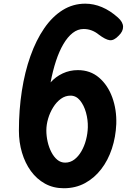

<svg xmlns="http://www.w3.org/2000/svg" viewBox="-20 -1024 691 1046"><path d="M327.5 1.5Q270.5 1.5 225.2 -23.5Q180 -48.5 148.2 -92.2Q116.5 -136 99.8 -192.5Q83 -249 83 -312Q83 -425 99 -528.5Q115 -632 145.8 -718.5Q176.5 -805 220.5 -869.2Q264.5 -933.5 321 -968.8Q377.5 -1004 444.5 -1004Q490.5 -1004 535.2 -985.2Q580 -966.5 622.5 -928.5Q650 -904 650.5 -878.5Q651 -853 626.5 -829.5Q600.5 -802 577.5 -805Q554.5 -808 517.5 -836Q500.5 -850 479.8 -858Q459 -866 435.5 -866Q403.5 -866 376 -844.5Q348.5 -823 325.5 -784Q302.5 -745 285 -691.8Q267.5 -638.5 255.5 -575Q283 -606 321.5 -624Q360 -642 404 -642Q472 -642 519.8 -601Q567.5 -560 591.8 -493Q616 -426 613.5 -348.5Q610.5 -277.5 589.5 -214Q568.5 -150.5 531.2 -102.2Q494 -54 442.8 -26.2Q391.5 1.5 327.5 1.5ZM232.5 -313.5Q232.5 -283 239.5 -252Q246.5 -221 260 -195Q273.5 -169 292.2 -153.5Q311 -138 335 -138Q362.5 -138 384.8 -154.8Q407 -171.5 423.2 -199.5Q439.5 -227.5 448.5 -261.8Q457.5 -296 458.5 -330.5Q459.5 -371 448.5 -410.8Q437.5 -450.5 416 -476.8Q394.5 -503 364 -503Q335.5 -503 311.5 -485.5Q287.5 -468 269.8 -439.5Q252 -411 242.2 -377.8Q232.5 -344.5 232.5 -313.5Z"/></svg>

Font: Edu SA Hand Cursive
Style: Regular
Weight: 400
Designer: Tina and Corey Anderson, Eben Sorkin, Mirko Velimirovic
Foundry: Google for Education
Version: Version 2.000